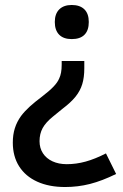

<svg xmlns="http://www.w3.org/2000/svg" viewBox="-20 -565 498 775"><path d="M232.4 -126 193.4 -94.2Q164.6 -70.8 152.1 -47.9Q139.6 -24.9 139.6 4.9Q139.6 32.7 153.3 53.7Q167 74.7 191.9 86.2Q216.8 97.7 249.5 97.7Q287.6 97.7 325.7 87.2Q363.8 76.7 407.7 54.2L448.7 137.2Q392.1 165 343.3 177.5Q294.4 189.9 242.7 189.9Q177.7 189.9 130.1 168.2Q82.5 146.5 57.1 106.2Q31.7 65.9 31.7 10.7Q31.7 -21.5 40 -47.6Q48.3 -73.7 64.9 -96.7Q79.6 -116.2 100.3 -135Q121.1 -153.8 150.4 -175.8Q179.2 -197.8 195.8 -215.1Q212.4 -232.4 218.8 -248Q229 -268.6 229 -303.7V-318.8H320.3V-289.6Q320.3 -252.4 312 -225.3Q303.7 -198.2 284.9 -174.8Q266.1 -151.4 232.4 -126ZM338.4 -476.1Q338.4 -442.4 321 -424.8Q303.7 -407.2 269.5 -407.2Q236.3 -407.2 218.8 -425Q201.2 -442.9 201.2 -476.1Q201.2 -509.3 219.2 -527.1Q237.3 -544.9 269.5 -544.9Q302.7 -544.9 320.6 -527.3Q338.4 -509.8 338.4 -476.1Z"/></svg>

Font: Viking Open Sans Light
Style: Bold
Weight: 600
Foundry: Ascender Corporation
Version: Version 2.001